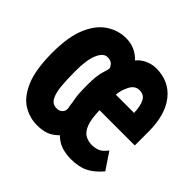

<svg xmlns="http://www.w3.org/2000/svg" viewBox="-129 -614 759 759"><g transform="rotate(45 250.0 -234.5)"><path d="M355 12Q331 12 306.5 5Q282 -2 259 -24Q237 -2 215 5Q193 12 167 12Q126 12 89.5 -10Q53 -32 30 -86Q7 -140 7 -235Q7 -323 30 -377Q53 -431 91 -456Q129 -481 173 -481Q225 -481 260 -443Q273 -460 295.5 -470.5Q318 -481 341 -481Q414 -481 455.5 -428.5Q497 -376 497 -283V-205H300Q301 -157 311 -131Q321 -105 338 -95.5Q355 -86 375 -86Q392 -86 408 -92Q424 -98 440 -120L487 -50Q459 -17 429.5 -2.5Q400 12 355 12ZM175 -90Q190 -90 198.5 -98.5Q207 -107 207 -117Q207 -125 206 -128Q205 -131 204 -138Q203 -151 200.5 -162Q198 -173 196.5 -191Q195 -209 195 -242Q195 -294 203 -318Q211 -342 211 -349Q211 -355 202.5 -365.5Q194 -376 174 -376Q152 -376 137.5 -343.5Q123 -311 123 -248Q123 -203 126 -167.5Q129 -132 140 -111Q151 -90 175 -90ZM302 -294H404Q403 -330 392.5 -351.5Q382 -373 356 -373Q331 -373 317.5 -347Q304 -321 302 -294Z"/></g></svg>

Font: Inconsolata Black
Style: Regular
Weight: 900
Monospace: yes
Designer: Raph Levien, Cyreal, Brenton Simpson
Foundry: Raph Levien, Cyreal, Google
Version: Version 3.001; ttfautohint (v1.8.2.53-6de2)